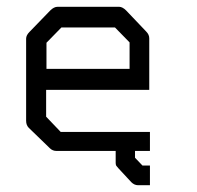

<svg xmlns="http://www.w3.org/2000/svg" viewBox="-20 -496 580 566"><path d="M324 -6Q321 -9 321 -15V-51H147Q135 -51 127 -59L65 -119Q57 -127 57 -140V-382Q57 -392 67 -402L128 -465Q139 -476 150 -476H331Q341 -476 352 -465L411 -403Q420 -394 420 -383V-231H116V-152L159 -107H422V-51H378V-31L400 -8H422V50H387Q376 50 367 41L329 0ZM117 -293H362V-371L319 -415H161L117 -370Z"/></svg>

Font: ibm3270
Style: Regular
Weight: 400
Monospace: yes
Version: Version 2.0.3